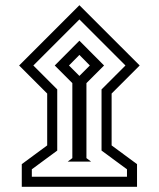

<svg xmlns="http://www.w3.org/2000/svg" viewBox="-20 -654 616 745"><path d="M54.2 -399.9 288.1 -633.8 522 -399.9 413.1 -291V-89.8L511.7 -17.1V70.8H64.5V-17.1L163.1 -89.8V-291ZM109.4 -399.9 202.1 -307.1V-69.8L103.5 2.9V31.7H472.7V2.9L374 -69.8V-307.1L466.8 -399.9L288.1 -578.6ZM242.7 -26.9 260.7 -40.5V-331.5L192.4 -399.9L288.1 -496.1L383.8 -399.9L315.4 -331.5V-40.5L333.5 -26.9ZM247.6 -399.9 288.1 -359.4 328.6 -399.9 288.1 -440.9Z"/></svg>

Font: Vazir UI
Style: Regular-UI
Weight: 400
Designer: Saber Rastikerdar
Foundry: Saber Rastikerdar
Version: Version 30.1.0